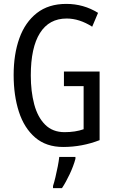

<svg xmlns="http://www.w3.org/2000/svg" viewBox="-20 -744 585 985"><path d="M308 -377H491V-25Q401 10 304 10Q217 10 160.5 -38.5Q104 -87 77 -170.5Q50 -254 50 -359Q50 -466 79.5 -548Q109 -630 169 -677Q229 -724 320 -724Q409 -724 483 -678L453 -607Q387 -649 322 -649Q232 -649 185 -574.5Q138 -500 138 -357Q138 -275 155.5 -209Q173 -143 211.5 -104.5Q250 -66 311 -66Q367 -66 409 -81V-302H308ZM367 71Q357 108 337.5 149.5Q318 191 298 221H252V210Q258 192 264.5 164.5Q271 137 276.5 109Q282 81 284 61H367Z"/></svg>

Font: Noto Sans Oriya ExtCond
Style: Regular
Weight: 400
Width: 2
Designer: Amélie Bonet and Sol Matas
Foundry: Google LLC
Version: Version 2.006; ttfautohint (v1.8.4.7-5d5b)